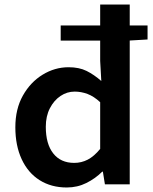

<svg xmlns="http://www.w3.org/2000/svg" viewBox="-20 -817 677 851"><path d="M276 14Q207 14 155.5 -18.5Q104 -51 76 -111.5Q48 -172 48 -253Q48 -334 81.5 -393.5Q115 -453 169 -486Q223 -519 284 -519Q331 -519 364 -502.5Q397 -486 429 -458L424 -547V-797H555V0H445L436 -56H433Q403 -26 363 -6Q323 14 276 14ZM309 -95Q341 -95 369 -109.5Q397 -124 424 -157V-364Q396 -390 368 -400.5Q340 -411 311 -411Q277 -411 248 -391.5Q219 -372 201 -337Q183 -302 183 -255Q183 -179 216 -137Q249 -95 309 -95ZM249 -637V-704H634V-642L548 -637Z"/></svg>

Font: Noto Sans KR SemiBold
Style: Regular
Weight: 600
Designer: Ryoko NISHIZUKA  (kana, bopomofo & ideographs); Paul D. Hunt (Latin, Greek & Cyrillic); Sandoll Communications , Soo-you
Foundry: Adobe
Version: Version 2.004-H2;hotconv 1.0.118;makeotfexe 2.5.65603